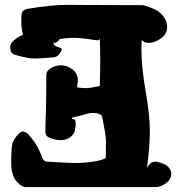

<svg xmlns="http://www.w3.org/2000/svg" viewBox="-20 -759 736 779"><path d="M226.6 -494.1Q252.9 -494.1 274.4 -477.1Q295.9 -460 295.9 -433.6Q295.9 -427.7 294.4 -418.9Q293 -410.2 293 -408.2Q293 -405.3 293.9 -404.3Q311.5 -401.4 326.2 -401.4Q347.7 -401.4 384.8 -410.2Q386.7 -476.6 386.7 -516.6Q386.7 -548.8 384.8 -603.5Q383.8 -601.6 382.8 -598.6Q381.8 -593.8 364.3 -596.7H363.3Q310.5 -605.5 277.3 -605.5Q252 -605.5 222.7 -600.6Q210.9 -585 202.1 -585Q200.2 -585 198.2 -585.9L197.3 -587.9V-582Q198.2 -572.3 214.4 -568.4Q230.5 -564.5 230.5 -558.6Q230.5 -552.7 221.2 -540.5Q211.9 -528.3 199.2 -526.4Q184.6 -525.4 158.7 -523.4Q132.8 -521.5 122.1 -521.5Q90.8 -521.5 40 -537.1Q21.5 -542 21.5 -568.4Q21.5 -582 34.7 -593.8Q47.9 -605.5 61.5 -612.3L74.2 -619.1L72.3 -624Q70.3 -628.9 68.4 -641.1Q66.4 -653.3 66.4 -671.9V-681.6Q66.4 -703.1 69.8 -710Q73.2 -716.8 87.9 -722.7Q189.5 -739.3 254.9 -739.3Q267.6 -739.3 331.5 -738.8Q395.5 -738.3 455.1 -738.3H558.6Q562.5 -737.3 568.8 -735.8Q575.2 -734.4 591.8 -728Q608.4 -721.7 621.1 -713.4Q633.8 -705.1 645 -689.5Q656.2 -673.8 658.2 -654.3V-649.4Q658.2 -621.1 632.8 -603Q607.4 -585 584 -585Q578.1 -585 573.2 -585.9Q568.4 -586.9 565.4 -588.9Q562.5 -590.8 560.1 -592.8Q557.6 -594.7 555.7 -595.7L554.7 -596.7Q554.7 -590.8 554.2 -580.1Q553.7 -569.3 553.7 -564.5Q553.7 -487.3 570.8 -389.6Q587.9 -292 587.9 -228.5Q587.9 -165 577.1 -84V-79.1L579.1 -82Q580.1 -84 583 -87.9Q585.9 -91.8 589.4 -95.2Q592.8 -98.6 598.6 -101.1Q604.5 -103.5 610.4 -103.5Q613.3 -103.5 617.7 -102.5Q622.1 -101.6 632.8 -98.1Q643.6 -94.7 652.3 -89.8Q661.1 -85 668 -75.2Q674.8 -65.4 674.8 -52.7Q674.8 -34.2 659.7 -21Q644.5 -7.8 631.8 -3.9Q619.1 0 614.3 0H81.1Q79.1 0 73.7 -2Q68.4 -3.9 59.6 -10.7Q50.8 -17.6 43.5 -27.3Q36.1 -37.1 30.8 -55.7Q25.4 -74.2 25.4 -97.7Q25.4 -154.3 30.3 -175.3Q35.2 -196.3 56.6 -216.8Q66.4 -225.6 73.2 -225.6Q79.1 -225.6 93.8 -215.8Q124 -180.7 136.2 -154.8Q148.4 -128.9 151.4 -119.1Q154.3 -109.4 166 -103.5Q186.5 -102.5 226.6 -100.1Q266.6 -97.7 286.1 -97.7Q319.3 -97.7 359.4 -103.5Q399.4 -109.4 409.2 -119.1Q409.2 -136.7 409.7 -157.2Q410.2 -177.7 410.2 -182.6Q410.2 -210 393.6 -288.1Q385.7 -300.8 354.5 -300.8Q341.8 -300.8 303.7 -289.1Q299.8 -288.1 294.9 -287.1Q290 -286.1 287.1 -285.2Q284.2 -284.2 281.2 -283.7Q278.3 -283.2 276.9 -282.7Q275.4 -282.2 273.9 -281.7Q272.5 -281.2 272 -280.3Q271.5 -279.3 271.5 -278.3V-276.4H276.4Q287.1 -276.4 287.1 -256.8Q287.1 -245.1 283.2 -226.6Q281.2 -215.8 265.6 -203.1Q250 -190.4 224.6 -190.4Q203.1 -190.4 178.7 -201.2Q165 -207 164.1 -222.7Q165 -298.8 166 -298.8Q166 -301.8 166.5 -317.9Q167 -334 167.5 -371.1Q168 -408.2 168 -456.1Q168 -471.7 187 -482.9Q206.1 -494.1 226.6 -494.1Z"/></svg>

Font: Essays1743
Style: Bold
Weight: 700
Designer: Based on the typeface in a 1743 English translation of the essays of Montaigne.  PostScript/TrueType font designed by Jo
Version: Version 002.100